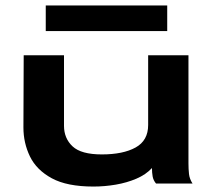

<svg xmlns="http://www.w3.org/2000/svg" viewBox="-20 -674 790 705"><path d="M323 11Q226 11 170 -19.5Q114 -50 90 -99.5Q66 -149 66 -206L67 -471H215V-212Q215 -166 246.5 -136.5Q278 -107 354 -107Q432 -107 478 -132.5Q524 -158 524 -215V-471H672V-74Q672 -53 674 -35Q676 -17 687 0H553Q543 -12 540.5 -26Q538 -40 538 -57Q516 -33 481 -18Q446 -3 405 4Q364 11 323 11ZM148 -560V-654H594V-560Z"/></svg>

Font: Inconsolata ExtraExpanded Black
Style: Regular
Weight: 900
Width: 8
Monospace: yes
Designer: Raph Levien, Cyreal, Brenton Simpson
Foundry: Raph Levien, Cyreal, Google
Version: Version 3.001; ttfautohint (v1.8.2.53-6de2)